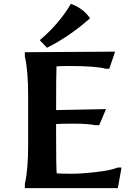

<svg xmlns="http://www.w3.org/2000/svg" viewBox="-20 -969 674 989"><path d="M335 -629Q294 -629 271 -627Q269 -581 269 -402L526 -407L491 -324H472Q434 -332 360.5 -332Q287 -332 269 -330V-277Q269 -109 272 -76Q295 -74 348.5 -74Q402 -74 477 -83Q552 -92 587 -106H606L587 0H108V-22Q125 -94 125 -223V-476Q125 -606 108 -678V-700L573 -703L543 -615H524Q475 -629 335 -629ZM444 -875Q335 -779 222 -723L185 -762Q285 -847 345 -949Q408 -927 444 -875Z"/></svg>

Font: Asul
Style: Bold
Weight: 700
Designer: Mariela Monsalve
Foundry: Mariela Monsalve
Version: Version 1.002